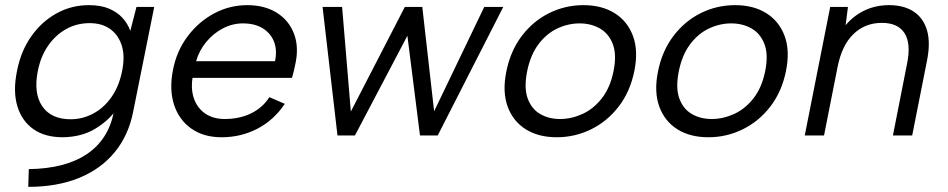

<svg xmlns="http://www.w3.org/2000/svg" viewBox="-20 -527 3687 747"><path d="M511 -500H580L498 -92Q480 0 426 65.5Q372 131 287 165.5Q202 200 90 200L92 131Q234 129 318 72.5Q402 16 423 -92L426 -103L433 -101Q402 -57 349.5 -25.5Q297 6 224 7Q155 7 110 -24.5Q65 -56 47.5 -114Q30 -172 46 -250Q61 -328 101.5 -385.5Q142 -443 200 -475Q258 -507 326 -507Q372 -507 404 -493.5Q436 -480 456.5 -457.5Q477 -435 487 -407ZM127 -250Q110 -164 144.5 -113.5Q179 -63 255 -63Q301 -63 342.5 -85Q384 -107 413.5 -149Q443 -191 455 -250Q467 -309 453.5 -350.5Q440 -392 408 -414.5Q376 -437 329 -437Q279 -437 237.5 -414Q196 -391 167 -349Q138 -307 127 -250Z M842 7Q772 7 724 -27Q676 -61 657 -120Q638 -179 653 -255Q667 -328 709.5 -385Q752 -442 812.5 -474.5Q873 -507 942 -507Q1010 -507 1057.5 -477Q1105 -447 1124.5 -394Q1144 -341 1128 -273Q1126 -262 1123 -250Q1120 -238 1116 -224H729Q722 -177 735.5 -141Q749 -105 779.5 -84.5Q810 -64 854 -64Q912 -64 957 -86Q1002 -108 1028 -149L1088 -123Q1046 -60 982 -26.5Q918 7 842 7ZM1050 -289Q1059 -332 1046 -365Q1033 -398 1002 -417Q971 -436 925 -436Q885 -436 848 -417Q811 -398 783 -364.5Q755 -331 743 -289Z M1361 0H1293L1235 -500H1311L1345 -93L1555 -500H1623L1669 -94L1864 -500H1938L1683 0H1614L1565 -388Z M2146 7Q2075 7 2025.5 -24Q1976 -55 1955 -112.5Q1934 -170 1950 -249Q1966 -329 2010 -387Q2054 -445 2116.5 -476Q2179 -507 2250 -507Q2321 -507 2371 -476Q2421 -445 2442.5 -387.5Q2464 -330 2448 -251Q2432 -171 2387.5 -113Q2343 -55 2280 -24Q2217 7 2146 7ZM2159 -64Q2203 -64 2246 -83.5Q2289 -103 2321.5 -144.5Q2354 -186 2367 -250Q2380 -315 2364 -356Q2348 -397 2313.5 -416.5Q2279 -436 2235 -436Q2191 -436 2149 -416.5Q2107 -397 2075.5 -355.5Q2044 -314 2031 -250Q2018 -185 2033 -144Q2048 -103 2081.5 -83.5Q2115 -64 2159 -64Z M2736 7Q2665 7 2615.5 -24Q2566 -55 2545 -112.5Q2524 -170 2540 -249Q2556 -329 2600 -387Q2644 -445 2706.5 -476Q2769 -507 2840 -507Q2911 -507 2961 -476Q3011 -445 3032.5 -387.5Q3054 -330 3038 -251Q3022 -171 2977.5 -113Q2933 -55 2870 -24Q2807 7 2736 7ZM2749 -64Q2793 -64 2836 -83.5Q2879 -103 2911.5 -144.5Q2944 -186 2957 -250Q2970 -315 2954 -356Q2938 -397 2903.5 -416.5Q2869 -436 2825 -436Q2781 -436 2739 -416.5Q2697 -397 2665.5 -355.5Q2634 -314 2621 -250Q2608 -185 2623 -144Q2638 -103 2671.5 -83.5Q2705 -64 2749 -64Z M3210 -500H3279L3270 -429Q3301 -466 3344 -486.5Q3387 -507 3439 -507Q3496 -507 3534 -482.5Q3572 -458 3586.5 -409.5Q3601 -361 3586 -288L3529 0H3454L3509 -279Q3525 -357 3499.5 -397.5Q3474 -438 3411 -438Q3346 -438 3301 -395Q3256 -352 3239 -268L3186 0H3111Z"/></svg>

Font: Albert Sans
Style: Italic
Weight: 400
Italic angle: -11.25°
Designer: Andreas Rasmussen
Foundry: a.Foundry
Version: Version 1.025